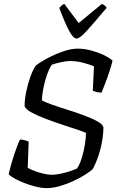

<svg xmlns="http://www.w3.org/2000/svg" viewBox="-20 -971 608 991"><path d="M220 0Q191 0 152 -11Q113 -22 77.5 -38.5Q42 -55 25 -71Q31 -101 41.5 -135.5Q52 -170 63 -201Q74 -232 83 -251Q95 -251 107.5 -247.5Q120 -244 128 -240L123 -105Q145 -92 182.5 -80.5Q220 -69 249 -69Q267 -69 291 -74Q315 -79 338.5 -86.5Q362 -94 377 -101Q391 -120 402 -155.5Q413 -191 418.5 -227Q424 -263 424 -285Q414 -290 380 -301.5Q346 -313 301.5 -327.5Q257 -342 214 -358.5Q171 -375 141 -391.5Q111 -408 107 -424Q107 -456 115 -496Q123 -536 136 -572.5Q149 -609 164 -632Q188 -651 227 -671.5Q266 -692 307 -706Q348 -720 380 -720Q414 -720 448.5 -711Q483 -702 513 -688Q543 -674 561 -658Q555 -633 544.5 -601Q534 -569 522.5 -539.5Q511 -510 504 -493Q489 -493 477 -496.5Q465 -500 459 -503L465 -629Q440 -639 408 -647.5Q376 -656 340 -656Q322 -656 295 -650Q268 -644 247 -637Q233 -615 222 -583Q211 -551 204 -516.5Q197 -482 196 -453Q209 -445 244 -432.5Q279 -420 323.5 -406Q368 -392 410.5 -376.5Q453 -361 482 -345Q511 -329 514 -313Q513 -258 498 -200.5Q483 -143 458 -97Q444 -85 418 -68.5Q392 -52 358.5 -36.5Q325 -21 289 -10.5Q253 0 220 0ZM375 -772Q358 -772 336 -813.5Q314 -855 286 -930Q290 -935 296 -941Q302 -947 312 -951L386 -852L506 -951Q527 -941 530 -930Q466 -854 429 -813Q392 -772 375 -772Z"/></svg>

Font: Texturina 72pt 72pt Regular
Style: Italic
Weight: 400
Italic angle: -11°
Designer: Guillermo Torres Carreño
Foundry: Omnibus-Type
Version: Version 1.002; ttfautohint (v1.8.3)